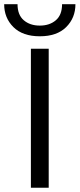

<svg xmlns="http://www.w3.org/2000/svg" viewBox="-32 -878 373 898"><path d="M-12.5 -858.3H50Q50 -808.3 79.2 -783.3Q108.3 -758.3 154.2 -758.3Q200 -758.3 229.2 -783.3Q258.3 -808.3 258.3 -858.3H320.8Q320.8 -794.2 277.5 -751.2Q234.2 -708.3 154.2 -708.3Q74.2 -708.3 30.8 -751.2Q-12.5 -794.2 -12.5 -858.3ZM195.8 0H112.5V-650H195.8Z"/></svg>

Font: BoonBaan
Style: Regular
Weight: 400
Designer: Sungsit Sawaiwan
Foundry: FontUni
Version: Version 2.0